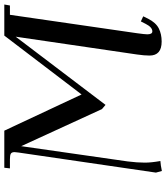

<svg xmlns="http://www.w3.org/2000/svg" viewBox="38 -780 750 865"><g transform="rotate(-90 412.5 -347.0)"><path d="M67.9 -19 158.2 -637.2Q160.2 -650.9 160.2 -655.8Q160.2 -668.5 153.3 -672.6Q146.5 -676.8 127.9 -676.8H86.9L89.8 -702.1H256.8L419.9 -354L685.1 -702.1H825.2L820.8 -676.8H778.8L695.8 -104Q690.9 -68.8 690.9 -58.1Q690.9 -35.2 704.1 -35.2Q722.7 -35.2 737.8 -64.9L749 -86.9L772 -76.2L761.2 -54.2Q743.2 -19 717.5 -6.1Q691.9 6.8 658.2 6.8Q595.2 6.8 595.2 -47.9Q595.2 -71.8 600.1 -105L680.2 -650.9L373 -246.1L354 -262.2L187 -626L118.2 -146Q112.8 -103.5 112.8 -68.8Q112.8 -40 120.1 1Q100.1 2.4 75.2 7.8Z"/></g></svg>

Font: Dihjauti S
Style: Bold Italic
Weight: 700
Italic angle: -9°
Designer: T. Christopher White
Version: Version 3.0.0